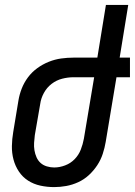

<svg xmlns="http://www.w3.org/2000/svg" viewBox="-20 -755 550 783"><path d="M201 8Q172 8 144.5 2Q117 -4 94.5 -18.5Q72 -33 57 -55.5Q42 -78 35 -104.5Q28 -131 28.5 -159.5Q29 -188 34 -217L55 -344Q59 -369 68.5 -393.5Q78 -418 94 -439.5Q110 -461 132 -477Q154 -493 179 -503Q204 -513 229.5 -516.5Q255 -520 280 -520H377L412 -735H503L468 -520H510V-440H455L411 -176Q407 -152 399 -127.5Q391 -103 376.5 -81Q362 -59 342.5 -41Q323 -23 299 -12Q275 -1 250 3.5Q225 8 201 8ZM201 -72Q223 -72 245.5 -80.5Q268 -89 284.5 -106Q301 -123 309.5 -145Q318 -167 322 -189L364 -440H280Q257 -440 233.5 -434Q210 -428 190.5 -413Q171 -398 159 -376Q147 -354 144 -331L122 -204Q120 -188 119 -172.5Q118 -157 120.5 -142Q123 -127 129 -113.5Q135 -100 145.5 -90.5Q156 -81 171 -76.5Q186 -72 201 -72Z"/></svg>

Font: Iosevka Term Curly Medium
Style: Italic
Weight: 500
Italic angle: -9°
Designer: Belleve Invis
Foundry: Belleve Invis
Version: Version 32.3.0